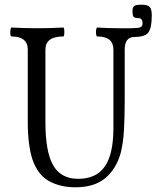

<svg xmlns="http://www.w3.org/2000/svg" viewBox="-20 -783 665 816"><path d="M300 13Q236 13 188 -13.5Q140 -40 117 -108Q108 -137 103 -176Q98 -215 98 -264V-572Q98 -628 29 -628Q25 -628 24 -637.5Q23 -647 24.5 -656.5Q26 -666 29 -666Q85 -663 139 -663Q194 -663 249 -666Q252 -666 253 -656.5Q254 -647 253 -637.5Q252 -628 249 -628Q173 -628 173 -572V-264Q173 -138 206 -80.5Q239 -23 312 -23Q389 -23 425.5 -75.5Q462 -128 462 -239V-572Q462 -628 394 -628Q390 -628 388.5 -637.5Q387 -647 388.5 -656.5Q390 -666 394 -666Q439 -663 485 -663H535Q566 -663 576 -667Q586 -671 586 -683Q586 -706 568 -706Q553 -706 548 -711.5Q543 -717 543 -735Q543 -752 550.5 -757.5Q558 -763 581 -763Q607 -763 616 -754Q625 -745 625 -717Q625 -664 610.5 -645Q596 -626 552 -626Q510 -626 510 -572V-356Q510 -289 507 -232.5Q504 -176 493 -133Q474 -65 427.5 -26Q381 13 300 13Z"/></svg>

Font: Junicode Two Beta Condensed
Style: Regular
Weight: 400
Width: 3
Designer: Peter S. Baker
Foundry: Briery Creek Software
Version: Version 1.053; ttfautohint (v1.8.4)